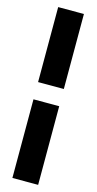

<svg xmlns="http://www.w3.org/2000/svg" viewBox="-130 -747 460 915"><g transform="rotate(15 100.0 -289.5)"><path d="M36 132H163V-256H36ZM36 -341H163V-711H36Z"/></g></svg>

Font: Asimov Pro
Style: Bd
Weight: 700
Designer: Google
Version: Version 2.000980; 2014